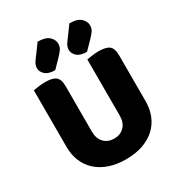

<svg xmlns="http://www.w3.org/2000/svg" viewBox="-199 -981 1062 1135"><g transform="rotate(-30 332.0 -414.0)"><path d="M332 18Q269 18 219 1Q169 -16 134 -47.5Q99 -79 80.5 -123.5Q62 -168 62 -222V-608Q74 -610 97 -613.5Q120 -617 143 -617Q193 -617 215 -600Q237 -583 237 -534V-225Q237 -177 263.5 -150Q290 -123 332 -123Q374 -123 400.5 -150Q427 -177 427 -225V-608Q439 -610 462 -613.5Q485 -617 508 -617Q558 -617 580 -600Q602 -583 602 -534V-222Q602 -168 583.5 -123.5Q565 -79 530 -47.5Q495 -16 445 1Q395 18 332 18ZM225 -846Q277 -846 301 -824.5Q325 -803 325 -775Q325 -753 314.5 -738Q304 -723 282 -700L231 -648Q186 -648 164.5 -667.5Q143 -687 143 -711Q143 -723 147 -734.5Q151 -746 164 -763ZM442 -846Q494 -846 518 -824.5Q542 -803 542 -775Q542 -753 531.5 -738Q521 -723 499 -700L448 -648Q403 -648 381.5 -667.5Q360 -687 360 -711Q360 -723 364 -734.5Q368 -746 381 -763Z"/></g></svg>

Font: Baloo Tammudu 2 ExtraBold
Style: Regular
Weight: 800
Designer: Maithili Shingre, Omkar Shende and Ek Type
Foundry: Ek Type
Version: Version 1.640;hotconv 1.0.111;makeotfexe 2.5.65597; ttfautoh